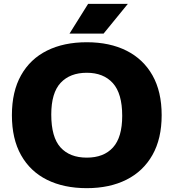

<svg xmlns="http://www.w3.org/2000/svg" viewBox="-20 -970 904 1000"><path d="M432 10Q312.5 10 225 -33.5Q137.5 -77 89.8 -161.8Q42 -246.5 42 -370Q42 -493.5 89.8 -578.2Q137.5 -663 225 -706.5Q312.5 -750 432 -750Q551.5 -750 639 -706Q726.5 -662 774.2 -577.5Q822 -493 822 -370Q822 -247.5 774 -162.8Q726 -78 638.5 -34Q551 10 432 10ZM432 -149Q520.5 -149 568.5 -202Q616.5 -255 616.5 -366.5Q616.5 -483 567.8 -537Q519 -591 432 -591Q345 -591 296 -538.8Q247 -486.5 247 -373.5Q247 -255.5 295.2 -202.2Q343.5 -149 432 -149ZM342 -795 439 -950H646L519.5 -795Z"/></svg>

Font: Encode Sans SemiExpanded SemiExpanded ExtraBold
Style: Regular
Weight: 800
Width: 6
Designer: Multiple Designers
Foundry: Impallari Type
Version: Version 3.000; ttfautohint (v1.8.3) -l 8 -r 50 -G 200 -x 14 